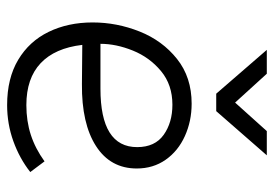

<svg xmlns="http://www.w3.org/2000/svg" viewBox="-135 -624 769 539"><g transform="rotate(90 249.5 -354.5)"><path d="M43 -230Q43 -298 68.5 -362Q94 -426 145.5 -467Q197 -508 271 -508Q320 -508 362 -489Q404 -470 428.5 -435Q453 -400 453 -354Q453 -280 390 -239.5Q327 -199 216 -200L106 -201Q115 -124 157.5 -84Q200 -44 275 -44Q320 -44 358.5 -56.5Q397 -69 433 -95L463 -55Q425 -25 376.5 -7.5Q328 10 275 10Q200 10 148 -21Q96 -52 69.5 -106.5Q43 -161 43 -230ZM393 -355Q393 -405 358.5 -429.5Q324 -454 274 -454Q218 -454 179.5 -422Q141 -390 122 -343Q103 -296 103 -252H229Q393 -252 393 -355ZM120 -719H187L268 -630L348 -719H416L292 -577H243Z"/></g></svg>

Font: Bellota
Style: Regular
Weight: 400
Designer: Kemie Guaida
Foundry: Kemie Guaida
Version: Version 4.001